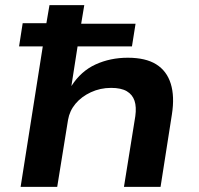

<svg xmlns="http://www.w3.org/2000/svg" viewBox="-20 -725 771 745"><path d="M60 0 146 -545H54L68 -635H160L172 -705H307L295 -633H506L492 -545H281L257 -391Q294 -449 351 -475Q408 -501 476 -501Q545 -501 586 -475.5Q627 -450 642.5 -400.5Q658 -351 647 -281L603 0H461L505 -274Q510 -310 502 -334Q494 -358 472 -371Q450 -384 411 -384Q369 -384 332.5 -367Q296 -350 273 -322.5Q250 -295 244 -260L202 0Z"/></svg>

Font: Nunito Sans 7pt SemiExpanded
Style: Bold Italic
Weight: 700
Width: 6
Italic angle: -9°
Designer: Vernon Adams
Foundry: Vernon Adams
Version: Version 3.101;gftools[0.9.27]